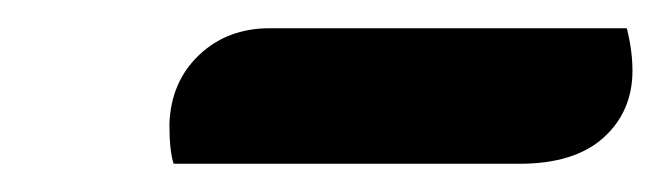

<svg xmlns="http://www.w3.org/2000/svg" viewBox="-20 -732 468 136"><path d="M428 -682Q428 -653 407.5 -634.5Q387 -616 348 -616H103Q100 -625 100 -644Q101 -674 121 -693Q141 -712 171 -712H424Q428 -696 428 -682Z"/></svg>

Font: Sansita Black Italic
Style: Regular
Weight: 900
Italic angle: -11°
Designer: Pablo Cosgaya
Foundry: Omnibus-Type
Version: Version 1.006